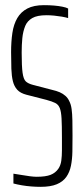

<svg xmlns="http://www.w3.org/2000/svg" viewBox="-20 -716 324 744"><path d="M137 8Q120 8 101 6.5Q82 5 64.5 2Q47 -1 32 -5V-43Q47 -41 63.5 -38Q80 -35 96 -33Q112 -31 122 -31Q157 -31 176 -38.5Q195 -46 206 -62Q215 -75 217.5 -93Q220 -111 220 -134Q220 -157 220 -183Q220 -230 218.5 -257Q217 -284 211.5 -297.5Q206 -311 194 -317Q182 -323 160 -329L82 -349Q59 -355 47 -368Q35 -381 30 -401Q25 -421 24 -449.5Q23 -478 23 -514Q23 -555 28 -588.5Q33 -622 47 -646Q61 -670 86 -683Q111 -696 150 -696Q171 -696 189 -694.5Q207 -693 222 -690Q237 -687 244 -683V-646Q234 -649 219.5 -651.5Q205 -654 189.5 -655.5Q174 -657 160 -657Q124 -657 105 -646Q86 -635 78 -616Q69 -594 66.5 -568Q64 -542 64 -512Q64 -459 67.5 -434Q71 -409 80 -400.5Q89 -392 108 -387L181 -368Q199 -364 211.5 -358.5Q224 -353 233.5 -344.5Q243 -336 248 -325Q255 -312 257.5 -293.5Q260 -275 260.5 -249.5Q261 -224 261 -190Q261 -158 260.5 -128.5Q260 -99 255 -74Q250 -49 237 -30.5Q224 -12 200 -2Q176 8 137 8Z"/></svg>

Font: Saira UltraCondensed ExtraLight
Style: Regular
Weight: 250
Width: 1
Designer: Hector Gatti with collaboration of the Omnibus-Type team
Foundry: Omnibus-Type
Version: Version 1.101